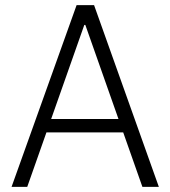

<svg xmlns="http://www.w3.org/2000/svg" viewBox="-20 -727 663 747"><path d="M312 -630H308L86 0H25L278 -707H346L598 0H534ZM473 -212H150V-264H473Z"/></svg>

Font: Asta Sans Light
Style: Regular
Weight: 300
Designer: 42dot
Version: Version 1.000